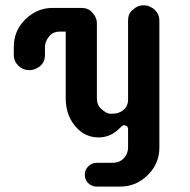

<svg xmlns="http://www.w3.org/2000/svg" viewBox="-20 -693 705 713"><path d="M554.7 -656.2Q571.8 -640.1 571.8 -616.2V-144.5Q571.8 -85 528.3 -42.5Q485.4 0 425.8 0H339.4Q320.8 0 307.9 -12.7Q294.9 -25.4 294.9 -43.9Q294.9 -62.5 307.9 -75.4Q320.8 -88.4 339.4 -88.4H397Q435.5 -88.4 451.2 -123Q455.6 -133.8 455.6 -145.5V-212.4Q455.6 -221.7 450.4 -224.9Q445.3 -228 440.4 -228Q435.5 -228 431.6 -223.6L423.3 -215.8Q390.1 -182.6 346.2 -182.6Q293.9 -182.6 258.8 -225.1Q224.1 -267.1 224.1 -327.1V-575.7H202.6Q179.2 -575.7 167 -563Q147 -541.5 147 -517.6V-489.7Q147 -451.7 111.3 -437Q100.6 -432.6 88.6 -432.6Q76.7 -432.6 66.2 -437Q55.7 -441.4 47.9 -449.2Q31.2 -465.8 31.2 -489.7V-519Q31.2 -579.1 74.2 -621.1Q117.2 -663.6 175.8 -663.6H281.7Q305.2 -663.6 317.9 -651.4Q339.8 -630.4 339.8 -606.4V-328.6Q339.8 -304.7 352.5 -292Q374 -270.5 391.8 -270.5Q409.7 -270.5 419.9 -274.2Q430.2 -277.8 438.5 -284.7Q455.6 -299.3 455.6 -322.8V-616.2Q455.6 -640.1 468 -652.1Q480.5 -664.1 491 -668.7Q501.5 -673.3 513.4 -673.3Q525.4 -673.3 536.1 -668.7Q546.9 -664.1 554.7 -656.2Z"/></svg>

Font: Supermercado
Style: Regular
Weight: 400
Designer: James Grieshaber
Foundry: James Grieshaber
Version: Version 1.002